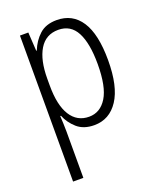

<svg xmlns="http://www.w3.org/2000/svg" viewBox="-144 -627 775 949"><g transform="rotate(-20 243.5 -153.0)"><path d="M74 236V-532H118L124 -434H127Q145 -480 179 -511Q213 -542 270 -542Q353 -542 397.5 -474Q442 -406 442 -269Q442 -131 395.5 -60.5Q349 10 269 10Q213 10 179 -20Q145 -50 129 -90H125Q126 -72 127 -50.5Q128 -29 128 -8V236ZM259 -38Q318 -38 352.5 -94Q387 -150 387 -269Q387 -378 356.5 -436Q326 -494 261 -494Q195 -494 161.5 -438.5Q128 -383 128 -285V-249Q128 -146 162 -92Q196 -38 259 -38Z"/></g></svg>

Font: Noto Sans Condensed Light
Style: Regular
Weight: 300
Width: 3
Designer: Monotype Design Team
Foundry: Monotype Imaging Inc.
Version: Version 2.013; ttfautohint (v1.8.4.7-5d5b)